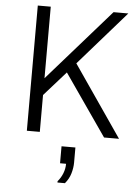

<svg xmlns="http://www.w3.org/2000/svg" viewBox="-62 -733 754 1048"><g transform="rotate(5 315.0 -209.5)"><path d="M102 0V-686H173V-294L517 -686H598L339 -390L607 0H525L292 -336L173 -202V0ZM293 267V260Q311 239 321 213.5Q331 188 331 161H298V68H374V150Q374 179 365 210Q356 241 334 267Z"/></g></svg>

Font: Chivo ExtraLight
Style: Regular
Weight: 250
Designer: Hector Gatti
Foundry: Omnibus-Type
Version: Version 2.002